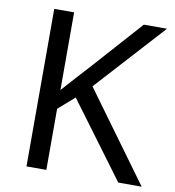

<svg xmlns="http://www.w3.org/2000/svg" viewBox="-80 -785 780 857"><g transform="rotate(10 309.5 -357.0)"><path d="M619 0H513L260 -341L187 -277V0H97V-714H187V-362Q217 -396 248 -430Q279 -464 310 -498L503 -714H608L325 -403Z"/></g></svg>

Font: Noto Sans Manichaean
Style: Regular
Weight: 400
Designer: Monotype Design Team
Foundry: Monotype Imaging Inc.
Version: Version 2.005; ttfautohint (v1.8.4.7-5d5b)